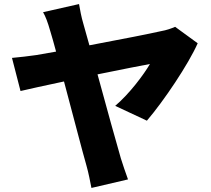

<svg xmlns="http://www.w3.org/2000/svg" viewBox="-20 -849 1040 945"><path d="M369 -829 192 -789C204 -768 214 -743 228 -694C236 -669 245 -635 256 -595C209 -587 174 -581 159 -578C118 -572 80 -568 39 -564L81 -401C118 -410 201 -428 295 -448C339 -284 386 -101 405 -36C416 2 424 46 430 76L610 34C600 8 582 -47 575 -69C554 -140 505 -319 460 -483C580 -507 687 -529 718 -534C689 -484 618 -388 547 -328L703 -255C786 -352 907 -532 953 -636L842 -717C824 -709 798 -700 774 -696C722 -684 564 -653 420 -626C409 -667 398 -704 390 -733C380 -766 374 -801 369 -829Z"/></svg>

Font: Noto Sans JP Black
Style: Regular
Weight: 900
Designer: Ryoko NISHIZUKA 西塚涼子 (kana, bopomofo & ideographs); Paul D. Hunt (Latin, Greek & Cyrillic); Sandoll Communications 산돌커뮤니
Foundry: Adobe
Version: Version 2.002;hotconv 1.0.116;makeotfexe 2.5.65601